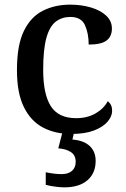

<svg xmlns="http://www.w3.org/2000/svg" viewBox="-20 -567 542 827"><path d="M286 10Q218 10 165.5 -17.5Q113 -45 83 -105.5Q53 -166 53 -265Q53 -373 83 -434Q113 -495 165 -521Q217 -547 282 -547Q330 -547 371 -535Q412 -523 437 -500Q462 -477 462 -444Q462 -410 439 -392.5Q416 -375 362 -375Q362 -423 346 -458.5Q330 -494 283 -494Q247 -494 220.5 -474Q194 -454 180 -404.5Q166 -355 166 -266Q166 -161 199 -109.5Q232 -58 308 -58Q356 -58 391.5 -78.5Q427 -99 444 -131Q463 -117 463 -90Q463 -66 443.5 -43Q424 -20 385 -5Q346 10 286 10ZM257 240Q241 240 218 237Q195 234 177 229V175Q216 183 245 183Q274 183 290 169Q306 155 306 130Q306 101 284.5 87.5Q263 74 231 72L252 -9H302L292 34Q341 38 366.5 62Q392 86 392 126Q392 179 356.5 209.5Q321 240 257 240Z"/></svg>

Font: Noto Serif Toto Medium
Style: Regular
Weight: 500
Designer: Monotype Design Team
Foundry: Monotype Imaging Inc.
Version: Version 2.001; ttfautohint (v1.8.4.7-5d5b)